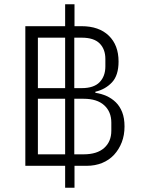

<svg xmlns="http://www.w3.org/2000/svg" viewBox="-20 -800 669 902"><path d="M330 82H286V-21H99V-677H286V-780H330V-677H363Q445 -677 491 -632.5Q537 -588 537 -511Q537 -446 506 -413Q475 -380 428 -369V-364Q456 -360 480.5 -349Q505 -338 524 -319.5Q543 -301 554 -273Q565 -245 565 -206Q565 -165 552 -131.5Q539 -98 516 -73Q493 -48 460 -34.5Q427 -21 387 -21H330ZM286 -386V-623H158V-386ZM329 -386H364Q421 -386 448 -414Q475 -442 475 -488V-523Q475 -569 448 -596Q421 -623 364 -623H329ZM286 -75V-336H158V-75ZM329 -75H373Q436 -75 469.5 -105Q503 -135 503 -186V-224Q503 -275 469.5 -305.5Q436 -336 373 -336H329Z"/></svg>

Font: IBM Plex Sans Arabic Light
Style: Regular
Weight: 300
Designer: Mike Abbink, Paul van der Laan, Pieter van Rosmalen, Wael Morcos, Khajak Apelian
Foundry: Bold Monday
Version: Version 1.2